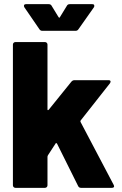

<svg xmlns="http://www.w3.org/2000/svg" viewBox="-20 -902 585 922"><path d="M54 0Q49 0 45.5 -3.5Q42 -7 42 -12V-688Q42 -693 45.5 -696.5Q49 -700 54 -700H196Q201 -700 204.5 -696.5Q208 -693 208 -688V-377Q208 -374 209 -373.5Q210 -373 211 -373Q212 -373 214 -375L323 -510Q329 -517 338 -517H501Q511 -517 511 -510Q511 -507 508 -502L367 -323Q366 -322 366 -320Q366 -318 367 -316L526 -14Q528 -10 528 -8Q528 0 517 0H369Q359 0 355 -9L254 -212Q253 -214 251.5 -214.5Q250 -215 250 -215Q248 -215 247 -213L210 -156Q208 -152 208 -150V-12Q208 -7 204.5 -3.5Q201 0 196 0ZM97 -867Q95 -871 95 -874Q95 -882 105 -882H214Q224 -882 228 -874L261 -820Q263 -817 265 -817Q267 -817 268 -820L301 -874Q305 -882 315 -882H423Q430 -882 431.5 -879Q433 -876 433 -874Q433 -871 431 -867L357 -762Q352 -754 343 -754H183Q174 -754 169 -762Z"/></svg>

Font: LinhAnh ExtBd
Style: Regular
Weight: 800
Designer: Jeremy Tribby
Foundry: Tribby Type
Version: Version 1.408